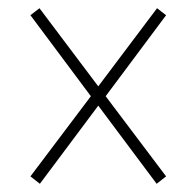

<svg xmlns="http://www.w3.org/2000/svg" viewBox="-20 -597 465 467"><path d="M77 -150 54 -168 201 -363 54 -560 76 -577 219 -387 362 -577 384 -560 237 -363 384 -168 361 -150 219 -340Z"/></svg>

Font: Noto Serif Georgian ExtraCondensed Thin
Style: Regular
Weight: 100
Width: 2
Designer: Monotype Design Team, Akaki Razmadze
Foundry: Google LLC
Version: Version 2.003; ttfautohint (v1.8.4.7-5d5b)